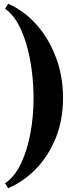

<svg xmlns="http://www.w3.org/2000/svg" viewBox="-20 -820 416 1010"><path d="M6.5 -773.5 23 -800Q104.5 -765 169.8 -692.8Q235 -620.5 273.2 -521Q311.5 -421.5 311.5 -305Q311.5 -188.5 273.2 -94Q235 0.5 169.8 67.8Q104.5 135 23 170L6.5 144Q56 111.5 89.5 42Q123 -27.5 139.8 -118.2Q156.5 -209 156.5 -305Q156.5 -377 147 -449.8Q137.5 -522.5 118.8 -587Q100 -651.5 72 -700.2Q44 -749 6.5 -773.5Z"/></svg>

Font: Bodoni* 06pt
Style: Bold
Weight: 700
Version: Version 2.3